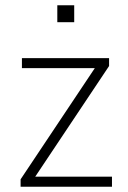

<svg xmlns="http://www.w3.org/2000/svg" viewBox="-20 -707 485 727"><path d="M58 0V-28L349 -464L352 -449H63V-487H393V-457L102 -21L98 -38H404V0ZM197 -623V-687H261V-623Z"/></svg>

Font: Nunito Sans 10pt SemiCondensed ExtraLight
Style: Regular
Weight: 250
Width: 4
Designer: Vernon Adams
Foundry: Vernon Adams
Version: Version 3.101;gftools[0.9.27]